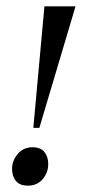

<svg xmlns="http://www.w3.org/2000/svg" viewBox="-20 -580 267 605"><path d="M85 -177 120 -560H218L104 -177ZM68 5Q42 5 30 -10Q18 -25 18 -48Q18 -74 36 -95Q54 -116 82 -116Q108 -116 120 -101Q132 -86 132 -63Q132 -36 114.5 -15.5Q97 5 68 5Z"/></svg>

Font: Spectral SC Medium
Style: Italic
Weight: 500
Italic angle: -10°
Designer: Jean-Baptiste Levee
Foundry: Production Type
Version: Version 2.001